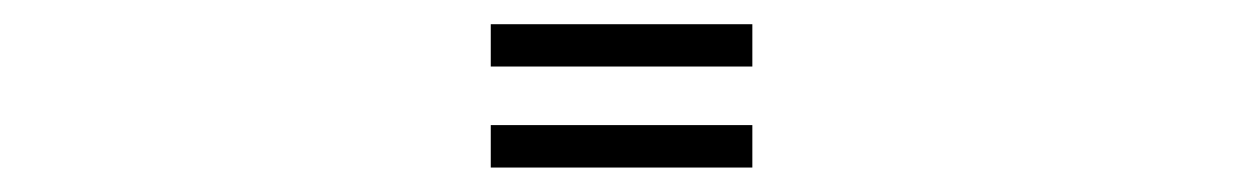

<svg xmlns="http://www.w3.org/2000/svg" viewBox="-20 -469 1017 157"><path d="M381.3 -366.7H595.2V-332H381.3ZM381.3 -449.2H595.2V-414.6H381.3Z"/></svg>

Font: BabelStone Maritime
Style: Regular
Weight: 400
Designer: Andrew West
Foundry: BabelStone
Version: Version 0.001;February 23, 2018